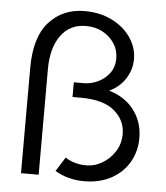

<svg xmlns="http://www.w3.org/2000/svg" viewBox="-50 -714 663 769"><g transform="rotate(5 281.5 -329.5)"><path d="M316 10Q251 10 199 -21L235 -78Q270 -54 321 -54Q353 -54 383.5 -72Q414 -90 434 -121Q454 -152 454 -192Q454 -247 409.5 -284.5Q365 -322 275 -322H241V-381H281Q309 -381 336.5 -393.5Q364 -406 383 -430.5Q402 -455 402 -491Q402 -525 384 -552Q366 -579 336.5 -594.5Q307 -610 271 -610Q205 -610 169 -559.5Q133 -509 133 -425V0H62V-423Q62 -547 117 -608Q172 -669 260 -669Q322 -669 370 -645Q418 -621 445.5 -581Q473 -541 473 -494Q473 -452 449.5 -415.5Q426 -379 385 -360Q450 -341 486 -293Q522 -245 522 -181Q522 -128 497 -84.5Q472 -41 425.5 -15.5Q379 10 316 10Z"/></g></svg>

Font: Inconsolata SemiExpanded
Style: Regular
Weight: 400
Width: 6
Monospace: yes
Designer: Raph Levien, Cyreal, Brenton Simpson
Foundry: Raph Levien, Cyreal, Google
Version: Version 3.100; ttfautohint (v1.8.4.7-5d5b)